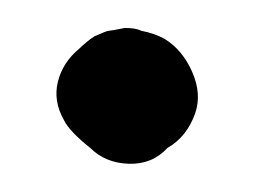

<svg xmlns="http://www.w3.org/2000/svg" viewBox="-20 -96 180 136"><path d="M96.7 -68.4Q109.4 -60.5 116.2 -44.9Q123 -29.3 118.2 -15.6Q112.3 1 98.6 8.8Q87.9 20.5 71.3 20Q54.7 19.5 43.9 8.8Q29.3 -2.9 25.4 -10.7Q17.6 -24.4 21 -38.1Q24.4 -51.8 36.1 -61.5Q38.1 -63.5 41 -65.9Q43.9 -68.4 46.9 -70.3Q55.7 -74.2 57.1 -74.2Q58.6 -74.2 68.4 -76.2Q76.2 -76.2 80.1 -74.2Q89.8 -72.3 96.7 -68.4Z"/></svg>

Font: Schoolbell
Style: Regular
Weight: 400
Designer: Font Diner, Inc
Foundry: Font Diner, Inc
Version: Version 1.000